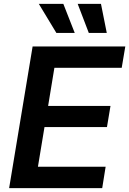

<svg xmlns="http://www.w3.org/2000/svg" viewBox="-20 -966 664 986"><path d="M26.9 0 147.5 -727.5H623.5L605 -617.7H259.3L227.1 -421.9H547.4L529.3 -313.5H208.5L174.8 -109.9H522.5L504.9 0ZM436 -796.9 378.9 -946.3H498.5L528.3 -796.9ZM269.5 -796.9 179.2 -946.3H305.2L363.8 -796.9Z"/></svg>

Font: Inter 16pt SemiBold
Style: Italic
Weight: 600
Italic angle: -9.3988°
Version: Version 4.001;git-66647c0bb